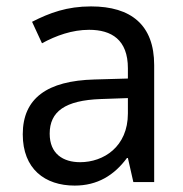

<svg xmlns="http://www.w3.org/2000/svg" viewBox="-20 -568 570 599"><path d="M213 11C284 11 336 -21 376 -75H379L396 0H461V-365C461 -490 389 -548 264 -548C189 -548 135 -528 80 -500L111 -433C155 -457 205 -475 258 -475C328 -475 379 -444 379 -355V-323L274 -320C128 -316 51 -262 51 -149C51 -41 120 11 213 11ZM230 -62C177 -62 135 -88 135 -151C135 -220 183 -255 294 -259L379 -262V-214C379 -110 303 -62 230 -62Z"/></svg>

Font: Noto Sans Mono Condensed
Style: Regular
Weight: 400
Width: 3
Designer: Monotype Design Team
Foundry: Monotype Imaging Inc.
Version: Version 2.014